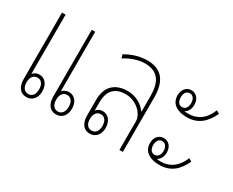

<svg xmlns="http://www.w3.org/2000/svg" viewBox="-84 -860 1420 1168"><g transform="rotate(30 626.0 -275.5)"><path d="M152 5C194 5 220 -28 220 -74C220 -121 194 -154 155 -154C135 -154 119 -146 109 -132V-549H84V-82C84 -29 109 5 152 5ZM361 6C403 6 429 -26 429 -73C429 -119 403 -152 364 -152C344 -152 328 -144 317 -131V-549H293V-81C293 -27 318 6 361 6ZM153 -17C126 -17 109 -38 109 -74C109 -111 126 -132 154 -132C180 -132 197 -111 197 -74C197 -38 180 -17 153 -17ZM362 -15C335 -15 318 -36 318 -73C318 -110 335 -131 362 -131C389 -131 406 -110 406 -73C406 -36 389 -15 362 -15Z M597 5C639 5 665 -28 665 -74C665 -120 639 -154 600 -154C580 -154 564 -146 554 -132V-191C554 -281 603 -313 669 -313C743 -313 804 -254 804 -200V0H828V-383C828 -499 779 -557 681 -557C624 -557 573 -539 529 -513L537 -488C573 -513 629 -534 676 -534C774 -534 804 -470 804 -378V-269H802C774 -311 721 -336 670 -336C596 -336 529 -300 529 -194V-82C529 -29 554 5 597 5ZM598 -17C571 -17 554 -38 554 -74C554 -110 571 -132 599 -132C625 -132 642 -110 642 -74C642 -38 625 -17 598 -17Z M1057 -377C1135 -377 1183 -417 1219 -493L1197 -505C1168 -431 1117 -400 1057 -400C1048 -400 1037 -400 1028 -402C1049 -411 1062 -436 1062 -464C1062 -506 1038 -534 1003 -534C968 -534 944 -506 944 -464C944 -407 990 -377 1057 -377ZM1003 -416C980 -416 967 -436 967 -464C967 -493 980 -513 1003 -513C1026 -513 1040 -493 1040 -464C1040 -436 1027 -416 1003 -416ZM1057 -42C1136 -42 1183 -82 1219 -157L1197 -169C1168 -96 1117 -64 1057 -64C1046 -64 1037 -65 1028 -67C1049 -76 1062 -102 1062 -129C1062 -170 1038 -198 1003 -198C968 -198 944 -170 944 -129C944 -72 990 -42 1057 -42ZM1003 -81C980 -81 967 -101 967 -129C967 -157 980 -177 1003 -177C1026 -177 1040 -157 1040 -129C1040 -101 1027 -81 1003 -81Z"/></g></svg>

Font: Noto Sans Thai Looped Condensed Thin
Style: Regular
Weight: 100
Width: 3
Designer: Sasikarn Vongin, Ben Mitchell
Foundry: The Fontpad Ltd
Version: Version 1.001